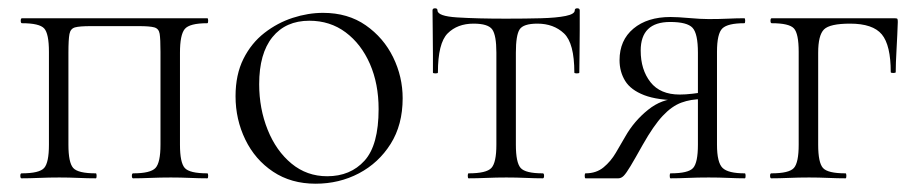

<svg xmlns="http://www.w3.org/2000/svg" viewBox="-20 -430 2220 463"><path d="M480 -12Q482 -12 482 -6Q482 0 480 0Q461 0 438 -1Q415 -2 392 -2Q367 -2 343 -1Q319 0 301 0Q298 0 298 -6Q298 -12 301 -12Q343 -12 355 -25Q367 -38 367 -81V-305Q367 -336 365 -348.5Q363 -361 352 -364Q341 -367 315 -367H199Q172 -367 161 -364Q150 -361 147.5 -348Q145 -335 145 -303V-81Q145 -38 156.5 -25Q168 -12 211 -12Q213 -12 213 -6Q213 0 211 0Q192 0 169 -1Q146 -2 123 -2Q98 -2 74.5 -1Q51 0 32 0Q29 0 29 -6Q29 -12 32 -12Q75 -12 86.5 -25Q98 -38 98 -81V-305Q98 -349 86.5 -361.5Q75 -374 33 -374Q30 -374 30 -380Q30 -386 33 -386H480Q482 -386 482 -380Q482 -374 480 -374Q437 -374 425.5 -360Q414 -346 414 -303V-81Q414 -38 425.5 -25Q437 -12 480 -12Z M741 13Q682 13 638.5 -16Q595 -45 571.5 -93.5Q548 -142 548 -198Q548 -250 567 -288Q586 -326 617.5 -350.5Q649 -375 686 -387Q723 -399 759 -399Q819 -399 862 -369Q905 -339 928 -292Q951 -245 951 -193Q951 -129 922 -83Q893 -37 845.5 -12Q798 13 741 13ZM769 -5Q825 -5 859 -42.5Q893 -80 893 -167Q893 -228 872 -276Q851 -324 813.5 -352Q776 -380 726 -380Q669 -380 637 -340.5Q605 -301 605 -227Q605 -168 625.5 -117Q646 -66 683 -35.5Q720 -5 769 -5Z M1110 0Q1108 0 1108 -6Q1108 -12 1110 -12Q1153 -12 1165 -25Q1177 -38 1177 -81V-303Q1177 -345 1167 -359Q1157 -373 1122 -373Q1083 -373 1059.5 -349.5Q1036 -326 1036 -255Q1036 -253 1030 -253Q1024 -253 1024 -255Q1024 -269 1024 -297.5Q1024 -326 1023.5 -356Q1023 -386 1023 -405Q1023 -410 1029 -410Q1035 -410 1035 -405Q1035 -391 1082.5 -388Q1130 -385 1200 -385Q1247 -385 1284.5 -386Q1322 -387 1344 -391.5Q1366 -396 1366 -405Q1366 -410 1372 -410Q1378 -410 1378 -405Q1378 -386 1378 -356Q1378 -326 1377.5 -297.5Q1377 -269 1377 -255Q1377 -253 1371 -253Q1365 -253 1365 -255Q1365 -326 1340 -349.5Q1315 -373 1276 -373Q1242 -373 1233 -359Q1224 -345 1224 -303V-81Q1224 -38 1235.5 -25Q1247 -12 1289 -12Q1292 -12 1292 -6Q1292 0 1289 0Q1271 0 1248 -1Q1225 -2 1201 -2Q1177 -2 1153.5 -1Q1130 0 1110 0Z M1776 -12Q1778 -12 1778 -6Q1778 0 1776 0Q1759 0 1736.5 -1Q1714 -2 1689 -2Q1662 -2 1639.5 -1Q1617 0 1597 0Q1595 0 1595 -6Q1595 -12 1597 -12Q1640 -12 1651.5 -25Q1663 -38 1663 -81V-193L1674 -191Q1646 -191 1623 -182.5Q1600 -174 1578 -150.5Q1556 -127 1530 -81Q1511 -47 1500.5 -29.5Q1490 -12 1484 -6Q1478 0 1471 0H1392Q1390 0 1390 -6Q1390 -12 1392 -12Q1418 -12 1435.5 -26.5Q1453 -41 1465 -61.5Q1477 -82 1488 -101Q1509 -138 1542.5 -165Q1576 -192 1615 -192L1622 -188Q1566 -188 1533.5 -200.5Q1501 -213 1487.5 -235Q1474 -257 1474 -285Q1474 -333 1507.5 -361Q1541 -389 1597 -389Q1614 -389 1642 -386.5Q1670 -384 1689 -384Q1714 -384 1735.5 -385Q1757 -386 1775 -386Q1777 -386 1777 -380Q1777 -374 1775 -374Q1735 -374 1722 -361.5Q1709 -349 1709 -305V-81Q1709 -38 1722.5 -25Q1736 -12 1776 -12ZM1525 -308Q1525 -262 1548.5 -232Q1572 -202 1619 -202Q1633 -202 1650 -204Q1667 -206 1677 -208L1663 -201V-303Q1663 -349 1650 -363Q1637 -377 1596 -377Q1525 -377 1525 -308Z M2137 -386Q2143 -386 2144 -384.5Q2145 -383 2145 -377Q2144 -347 2142 -311.5Q2140 -276 2140 -256Q2140 -254 2134 -254Q2128 -254 2128 -256Q2128 -321 2106.5 -347Q2085 -373 2030 -373Q1981 -373 1967 -359Q1953 -345 1953 -303V-81Q1953 -38 1964.5 -25Q1976 -12 2019 -12Q2021 -12 2021 -6Q2021 0 2019 0Q2000 0 1977 -1Q1954 -2 1931 -2Q1906 -2 1882.5 -1Q1859 0 1840 0Q1837 0 1837 -6Q1837 -12 1840 -12Q1883 -12 1894.5 -25Q1906 -38 1906 -81V-305Q1906 -349 1894.5 -361.5Q1883 -374 1841 -374Q1838 -374 1838 -380Q1838 -386 1841 -386Z"/></svg>

Font: Cormorant Light
Style: Regular
Weight: 300
Designer: Christian Thalmann (Catharsis Fonts)
Foundry: Catharsis Fonts
Version: Version 4.000